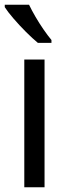

<svg xmlns="http://www.w3.org/2000/svg" viewBox="-24 -786 285 806"><path d="M163 0H78V-536H163ZM98 -766Q109 -743 125 -715.5Q141 -688 159 -662Q177 -636 192 -618V-606H135Q113 -624 85 -652Q57 -680 32.5 -708.5Q8 -737 -4 -756V-766Z"/></svg>

Font: Noto Sans SemiCondensed
Style: Regular
Weight: 400
Width: 4
Designer: Monotype Design Team
Foundry: Monotype Imaging Inc.
Version: Version 2.013; ttfautohint (v1.8.4.7-5d5b)